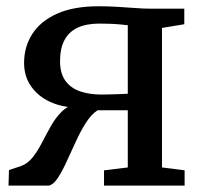

<svg xmlns="http://www.w3.org/2000/svg" viewBox="-20 -578 632 598"><path d="M6.5 0 8 -48.5 44.5 -60.5Q66 -68 81.8 -88Q97.5 -108 111 -134.2Q124.5 -160.5 139 -186.2Q153.5 -212 172.8 -230.8Q192 -249.5 219.5 -255L220 -243Q173.5 -243.5 136 -260.8Q98.5 -278 76.8 -309.2Q55 -340.5 55 -382Q55 -432.5 80.8 -472.5Q106.5 -512.5 158 -535.5Q209.5 -558.5 287 -558.5Q314.5 -558.5 344.5 -556.8Q374.5 -555 401.2 -553Q428 -551 446 -551H554V-502.5L484.5 -491V-56.5L555 -47.5V0H304V-47.5L378 -56.5V-234.5H284Q265 -222.5 248.2 -196.5Q231.5 -170.5 216.8 -138.5Q202 -106.5 188.2 -76.2Q174.5 -46 160.8 -24.8Q147 -3.5 132.5 0ZM295.5 -283.5Q308.5 -283.5 324.2 -284Q340 -284.5 354.8 -285Q369.5 -285.5 378 -286V-499.5Q369 -500.5 353 -502Q337 -503.5 319.8 -504Q302.5 -504.5 289 -504.5Q248.5 -504.5 221.2 -491.5Q194 -478.5 180.5 -452.5Q167 -426.5 167 -388Q167 -349 184 -326Q201 -303 230.2 -293.2Q259.5 -283.5 295.5 -283.5Z"/></svg>

Font: Merriweather 28pt Medium
Style: Regular
Weight: 500
Version: Version 2.100